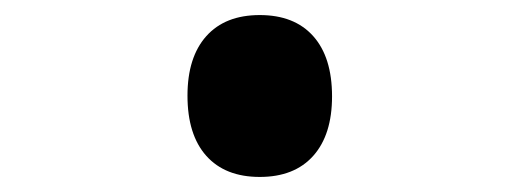

<svg xmlns="http://www.w3.org/2000/svg" viewBox="-20 -527 690 255"><path d="M325 -292Q279 -292 254 -320Q229 -348 229 -400Q229 -451 254 -479Q279 -507 325 -507Q371 -507 396 -479Q421 -451 421 -399Q421 -348 396 -320Q371 -292 325 -292Z"/></svg>

Font: Martian Mono SemiCondensed Medium
Style: Regular
Weight: 500
Width: 4
Designer: Roman Shamin
Foundry: Evil Martians
Version: Version 1.000